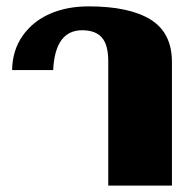

<svg xmlns="http://www.w3.org/2000/svg" viewBox="-20 -583 614 603"><path d="M320 -390Q320 -442 300 -465Q280 -488 238 -488Q153 -488 147 -363H18Q19 -425 51 -470.5Q83 -516 136.5 -539.5Q190 -563 258 -563Q386 -563 453 -521.5Q520 -480 520 -388V0H320Z"/></svg>

Font: Taviraj Black
Style: Regular
Weight: 900
Designer: Katatrad Team
Foundry: CadsonDemak
Version: Version 1.001